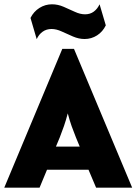

<svg xmlns="http://www.w3.org/2000/svg" viewBox="-21 -860 626 880"><path d="M-1.4 0 264.6 -636.1H318.1L584.7 0H419.4L384.7 -81.9H194.4L160.4 0ZM235.4 -188.2H344.4L327.1 -229.9Q316 -257.6 307.3 -281.9Q298.6 -306.2 289.6 -340.3Q280.6 -306.2 272.2 -282.3Q263.9 -258.3 252.8 -229.9ZM147.2 -680.6 118.8 -777.8Q133.3 -806.9 159.7 -823.6Q186.1 -840.3 217.4 -840.3Q244.4 -840.3 270.8 -828.8Q297.2 -817.4 321.9 -805.9Q346.5 -794.4 368.8 -794.4Q392.4 -794.4 409 -806.9Q425.7 -819.4 435.4 -840.3L463.9 -743.8Q450 -714.6 424 -697.9Q397.9 -681.2 366.7 -681.2Q340.3 -681.2 313.5 -692.7Q286.8 -704.2 262.2 -715.6Q237.5 -727.1 215.3 -727.1Q191.7 -727.1 174.3 -714.6Q156.9 -702.1 147.2 -680.6Z"/></svg>

Font: Afacad Flux ExtraBold
Style: Regular
Weight: 800
Designer: Kristian Moeller
Foundry: Dicotype
Version: Version 1.100